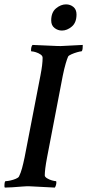

<svg xmlns="http://www.w3.org/2000/svg" viewBox="-28 -851 396 874"><path d="M-5.9 2.9Q-7.8 1 -7.8 -3.9Q-7.8 -26.4 -2 -26.4Q5.9 -26.4 19 -29.3Q32.2 -32.2 43.9 -37.1Q55.7 -42 58.6 -47.9Q66.4 -63.5 72.3 -85Q78.1 -106.4 84 -134.8L156.2 -507.8Q161.1 -533.2 163.6 -553.2Q166 -573.2 166 -587.9Q166 -596.7 156.7 -603Q147.5 -609.4 135.3 -613.3Q123 -617.2 115.2 -617.2Q113.3 -617.2 113.3 -621.1Q113.3 -639.6 120.1 -646.5L232.4 -641.6Q244.1 -640.6 273.4 -642.6Q302.7 -644.5 348.6 -646.5V-642.6Q348.6 -617.2 341.8 -617.2Q336.9 -617.2 323.2 -613.3Q309.6 -609.4 297.4 -604Q285.2 -598.6 282.2 -593.8Q277.3 -583 271 -561.5Q264.6 -540 257.8 -506.8L186.5 -135.7Q180.7 -105.5 178.2 -85Q175.8 -64.5 175.8 -52.7Q175.8 -45.9 186 -39.6Q196.3 -33.2 208.5 -29.8Q220.7 -26.4 226.6 -26.4Q228.5 -26.4 228.5 -21.5Q228.5 -7.8 221.7 2.9L109.4 -2.9Q98.6 -3.9 75.2 -2Q51.8 0 28.3 1.5Q4.9 2.9 -5.9 2.9ZM205.1 -757.8Q205.1 -794.9 227.1 -813Q249 -831.1 272.5 -831.1Q292 -831.1 306.2 -819.3Q320.3 -807.6 320.3 -785.2Q320.3 -748 298.8 -730Q277.3 -711.9 253.9 -711.9Q235.4 -711.9 220.2 -723.6Q205.1 -735.4 205.1 -757.8Z"/></svg>

Font: Crimson Text SemiBold
Style: Italic
Weight: 600
Italic angle: -11°
Designer: Sebastian Kosch
Foundry: Sebastian Kosch
Version: Version 1.100; ttfautohint (v1.8.4)